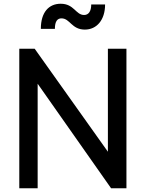

<svg xmlns="http://www.w3.org/2000/svg" viewBox="-20 -1005 778 1025"><path d="M83 0H181V-558L573 0H655V-745H556V-195L165 -745H83ZM198 -851H273C273 -892 287 -907 308 -907C354 -907 362 -847 433 -847C496 -847 541 -898 541 -981H467C467 -945 453 -925 429 -925C384 -925 376 -985 304 -985C241 -985 198 -940 198 -851Z"/></svg>

Font: Mluvka Medium
Style: Regular
Weight: 500
Designer: Modified by Jiří Krblich, Original typeface by Gumpita Rahayu
Foundry: Gumpita Rahayu & Jiří Krblich
Version: Version 2.000;Glyphs 3.1.1 (3134)